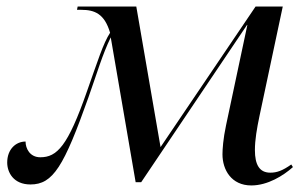

<svg xmlns="http://www.w3.org/2000/svg" viewBox="-20 -556 940 586"><path d="M747 10C797 10 845 -20 874 -46L869 -54C842 -35 825 -29 805 -29C772 -29 758 -53 758 -98C758 -129 764 -164 772 -202L843 -536H760L470 -107L396 -536H217L215 -526H228C269 -526 299 -514 316 -456C295 -424 278 -369 245 -276C187 -110 154 -76 103 -76C71 -76 58 -103 58 -124C28 -124 2 -100 2 -60C2 -30 21 7 73 7C142 7 175 -48 250 -259C278 -338 292 -388 318 -442L394 0H411L734 -480H735L670 -174C661 -132 659 -100 659 -85C659 -38 686 10 747 10Z"/></svg>

Font: Noto Serif Display
Style: Italic
Weight: 400
Italic angle: -12°
Designer: Monotype Design Team
Foundry: Monotype Imaging Inc.
Version: Version 2.009